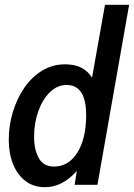

<svg xmlns="http://www.w3.org/2000/svg" viewBox="-20 -770 558 800"><path d="M168 10Q119.5 10 85.8 -16Q52 -42 34.2 -86.8Q16.5 -131.5 16.5 -187.5Q16.5 -247 33.5 -303.2Q50.5 -359.5 81.5 -404.5Q112.5 -449.5 155.8 -475.8Q199 -502 251 -502Q291.5 -502 319 -487.8Q346.5 -473.5 363.5 -446.5L417.5 -750H518L386 0H291L300 -57.5Q239.5 10 168 10ZM205 -76Q266 -76 302.5 -134.5Q339 -193 339 -290.5Q339 -416 257.5 -416Q219 -416 188.2 -386.2Q157.5 -356.5 139.8 -307Q122 -257.5 122 -199.5Q122 -147 141.5 -111.5Q161 -76 205 -76Z"/></svg>

Font: Cabin Condensed Medium
Style: Italic
Weight: 500
Width: 3
Italic angle: -10°
Designer: Pablo Impallari
Foundry: Pablo Impallari. http://www.impallari.com Igino Marini. http://www.ikern.com
Version: Version 3.001; ttfautohint (v1.8.3)